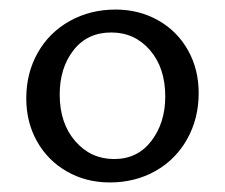

<svg xmlns="http://www.w3.org/2000/svg" viewBox="-20 -684 471 402"><path d="M35 -478Q35 -531 59 -573.5Q83 -616 126 -640Q169 -664 222 -664Q271 -664 311 -641.5Q351 -619 373.5 -579Q396 -539 396 -489Q396 -436 372 -393Q348 -350 305.5 -326Q263 -302 210 -302Q160 -302 120 -325Q80 -348 57.5 -388Q35 -428 35 -478ZM326 -482Q326 -542 294 -579Q262 -616 213 -616Q163 -616 134 -579Q105 -542 105 -486Q105 -426 137.5 -388.5Q170 -351 219 -351Q268 -351 297 -389Q326 -427 326 -482Z"/></svg>

Font: Ysabeau Medium
Style: Regular
Weight: 500
Designer: Christian Thalmann (Catharsis Fonts)
Version: Version 0.003